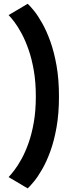

<svg xmlns="http://www.w3.org/2000/svg" viewBox="-20 -788 375 1037"><path d="M129.5 229.5Q143 217 164 191.5Q185 166 208.2 125.5Q231.5 85 252 28.8Q272.5 -27.5 285.5 -101.2Q298.5 -175 298.5 -267Q298.5 -359 285.5 -433Q272.5 -507 252 -564Q231.5 -621 208.2 -662.2Q185 -703.5 164 -729.5Q143 -755.5 129.5 -767.5L26.5 -706.5Q39.5 -693.5 58 -669Q76.5 -644.5 96.5 -607.5Q116.5 -570.5 134 -520.8Q151.5 -471 162.5 -407.8Q173.5 -344.5 173.5 -267Q173.5 -189.5 162.5 -126.8Q151.5 -64 134 -15Q116.5 34 96.5 70.2Q76.5 106.5 58 130.8Q39.5 155 26.5 168.5Z"/></svg>

Font: Anybody UltraCondensed Thin SemiBold
Style: Regular
Weight: 600
Version: Version 1.111